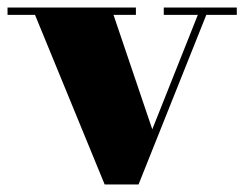

<svg xmlns="http://www.w3.org/2000/svg" viewBox="-25 -480 649 510"><path d="M604 -460V-440.5H523L343 10H253L68 -440.5H-5V-460H336V-440.5H276.5L379.5 -136.5L500.5 -440.5H410V-460Z"/></svg>

Font: Bodoni Moda 11pt Black
Style: Regular
Weight: 900
Designer: Owen Earl
Foundry: indestructible type
Version: Version 2.004